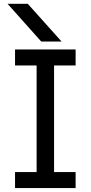

<svg xmlns="http://www.w3.org/2000/svg" viewBox="-20 -958 462 978"><path d="M189.9 -746.6 18.6 -938.5H121.6L293.5 -746.6ZM56.6 0V-81.5H166.5V-624.5H56.6V-706.1H365.2V-624.5H255.4V-81.5H365.2V0Z"/></svg>

Font: Kay Pho Du SemiBold
Style: Regular
Weight: 600
Designer: Victor Gaultney, Khu Oo Reh
Foundry: SIL International
Version: Version 3.000